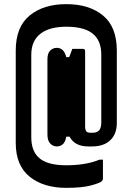

<svg xmlns="http://www.w3.org/2000/svg" viewBox="-20 -736 640 927"><path d="M254 -29Q236 -29 222.5 -43Q209 -57 209 -87V-449Q209 -479 222.5 -492Q236 -505 254 -505Q289 -505 300 -460H314Q318 -470 322 -480.5Q326 -491 329 -500H380Q391 -500 391 -489V-125Q391 -109 396.5 -102Q402 -95 418 -95H426Q449 -95 459 -107Q469 -119 469 -145V-472Q469 -533 436 -566Q396 -607 300 -607Q218 -607 174.5 -572.5Q131 -538 131 -471V-74Q131 -11 164 22Q185 43 219.5 52.5Q254 62 300 62Q345 62 385.5 55.5Q426 49 460 35H477V125Q477 133 471 139Q464 147 420.5 159Q377 171 300 171Q190 171 123 117Q56 63 56 -46V-492Q56 -606 123 -661Q190 -716 300 -716Q411 -716 477.5 -661Q544 -606 544 -492V-143Q544 -89 512.5 -59Q481 -29 425 -29H406Q341 -29 316 -76H300Q295 -49 282.5 -39Q270 -29 254 -29Z"/></svg>

Font: Recursive Mn Lnr St SmB
Style: Regular
Weight: 600
Monospace: yes
Version: Version 1.079;hotconv 1.0.112;makeotfexe 2.5.65598; ttfautoh